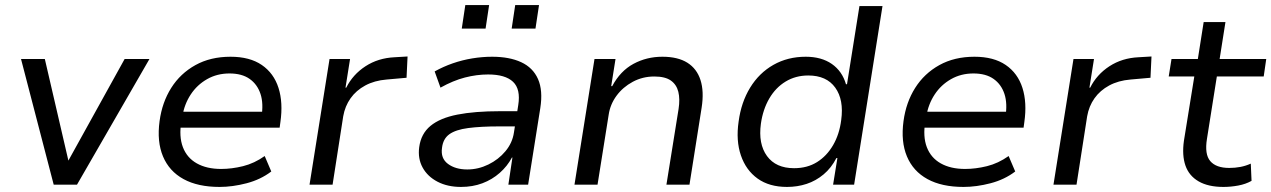

<svg xmlns="http://www.w3.org/2000/svg" viewBox="-20 -729 5019 758"><path d="M192 0 63 -496H157L250 -95L472 -496H570L284 0Z M847 9Q761 9 704.5 -22Q648 -53 623.5 -111.5Q599 -170 610 -251Q620 -325 656 -382Q692 -439 751.5 -472Q811 -505 890 -505Q966 -505 1013.5 -472.5Q1061 -440 1079.5 -382Q1098 -324 1087 -247L1084 -225H673L683 -288H1035L1012 -266Q1021 -320 1008.5 -358Q996 -396 965.5 -417.5Q935 -439 886 -439Q837 -439 797.5 -416.5Q758 -394 733 -356Q708 -318 700 -270L696 -250Q686 -190 702 -148Q718 -106 757 -84Q796 -62 853 -62Q895 -62 939.5 -73Q984 -84 1025 -113L1051 -52Q1009 -20 953.5 -5.5Q898 9 847 9Z M1202 0 1281 -496H1362L1344 -383H1347Q1373 -435 1423 -467.5Q1473 -500 1538 -503L1589 -506L1585 -422L1506 -415Q1458 -411 1422 -391.5Q1386 -372 1364 -341Q1342 -310 1335 -270L1293 0Z M1800 9Q1747 9 1707.5 -11.5Q1668 -32 1648.5 -67.5Q1629 -103 1635 -148Q1642 -201 1679.5 -232Q1717 -263 1785.5 -276.5Q1854 -290 1954 -290H2037L2028 -230H1952Q1878 -230 1828.5 -223.5Q1779 -217 1754 -199Q1729 -181 1725 -145Q1719 -104 1748.5 -82Q1778 -60 1825 -60Q1868 -60 1908 -79.5Q1948 -99 1975.5 -132Q2003 -165 2009 -206L2026 -314Q2036 -377 2005.5 -406Q1975 -435 1907 -435Q1862 -435 1815.5 -423Q1769 -411 1719 -383L1696 -447Q1730 -466 1767.5 -479Q1805 -492 1844.5 -498.5Q1884 -505 1923 -505Q1991 -505 2037.5 -483.5Q2084 -462 2104 -417Q2124 -372 2113 -302L2065 0H1987L2003 -107H2001Q1983 -73 1953 -46.5Q1923 -20 1884.5 -5.5Q1846 9 1800 9ZM2000 -616 2014 -709H2108L2094 -616ZM1803 -616 1817 -709H1911L1897 -616Z M2248 0 2327 -496H2410L2393 -389H2397Q2429 -449 2481 -477Q2533 -505 2595 -505Q2656 -505 2693.5 -481.5Q2731 -458 2745.5 -413Q2760 -368 2750 -304L2702 0H2611L2659 -299Q2665 -338 2658 -366.5Q2651 -395 2628.5 -411Q2606 -427 2563 -427Q2517 -427 2478 -406Q2439 -385 2414 -351Q2389 -317 2383 -276L2339 0Z M3087 9Q3017 9 2971 -24Q2925 -57 2905 -115.5Q2885 -174 2896 -249Q2906 -325 2941.5 -383Q2977 -441 3033.5 -473Q3090 -505 3161 -505Q3223 -505 3264 -476.5Q3305 -448 3320 -396L3324 -397L3373 -705H3464L3352 0H3269L3286 -105H3282Q3262 -66 3231.5 -40.5Q3201 -15 3164.5 -3Q3128 9 3087 9ZM3115 -65Q3167 -65 3205.5 -89Q3244 -113 3269 -156Q3294 -199 3301 -255Q3312 -335 3277.5 -383Q3243 -431 3171 -431Q3121 -431 3081.5 -407Q3042 -383 3017 -340Q2992 -297 2984 -241Q2973 -161 3008 -113Q3043 -65 3115 -65Z M3784 9Q3698 9 3641.5 -22Q3585 -53 3560.5 -111.5Q3536 -170 3547 -251Q3557 -325 3593 -382Q3629 -439 3688.5 -472Q3748 -505 3827 -505Q3903 -505 3950.5 -472.5Q3998 -440 4016.5 -382Q4035 -324 4024 -247L4021 -225H3610L3620 -288H3972L3949 -266Q3958 -320 3945.5 -358Q3933 -396 3902.5 -417.5Q3872 -439 3823 -439Q3774 -439 3734.5 -416.5Q3695 -394 3670 -356Q3645 -318 3637 -270L3633 -250Q3623 -190 3639 -148Q3655 -106 3694 -84Q3733 -62 3790 -62Q3832 -62 3876.5 -73Q3921 -84 3962 -113L3988 -52Q3946 -20 3890.5 -5.5Q3835 9 3784 9Z M4139 0 4218 -496H4299L4281 -383H4284Q4310 -435 4360 -467.5Q4410 -500 4475 -503L4526 -506L4522 -422L4443 -415Q4395 -411 4359 -391.5Q4323 -372 4301 -341Q4279 -310 4272 -270L4230 0Z M4810 9Q4750 9 4712 -13Q4674 -35 4660 -75.5Q4646 -116 4654 -173L4695 -427H4594L4605 -496H4709L4732 -642H4818L4795 -496H4979L4969 -427H4784L4745 -181Q4735 -120 4758 -93Q4781 -66 4833 -66Q4856 -66 4877 -70Q4898 -74 4918 -83L4921 -15Q4898 -2 4868.5 3.5Q4839 9 4810 9Z"/></svg>

Font: Nunito Sans 7pt
Style: Italic
Weight: 400
Italic angle: -9°
Designer: Vernon Adams
Foundry: Vernon Adams
Version: Version 3.101;gftools[0.9.27]